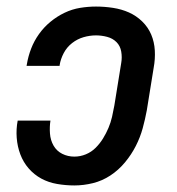

<svg xmlns="http://www.w3.org/2000/svg" viewBox="-20 -558 540 586"><path d="M207 8Q181 8 154.5 3.5Q128 -1 106 -13Q84 -25 67.5 -44Q51 -63 42 -87Q33 -111 31 -137.5Q29 -164 34 -190H134Q131 -171 132.5 -150.5Q134 -130 143.5 -113.5Q153 -97 170 -88.5Q187 -80 207 -80Q225 -80 242 -87Q259 -94 272 -107Q285 -120 294.5 -135.5Q304 -151 311 -167.5Q318 -184 322 -201.5Q326 -219 329 -236L350 -366Q353 -383 350 -400.5Q347 -418 335.5 -429.5Q324 -441 307 -445.5Q290 -450 273 -450Q254 -450 235 -444.5Q216 -439 200 -426.5Q184 -414 174.5 -396Q165 -378 162 -359Q162 -359 162 -358Q162 -357 162 -357H61Q61 -358 61.5 -359Q62 -360 62 -362Q66 -386 75 -409.5Q84 -433 99 -454Q114 -475 134 -491.5Q154 -508 177 -519Q200 -530 224.5 -534Q249 -538 273 -538Q299 -538 325 -534Q351 -530 373.5 -520Q396 -510 414 -492.5Q432 -475 441.5 -452.5Q451 -430 452.5 -404Q454 -378 449 -351L428 -221Q423 -194 415.5 -166.5Q408 -139 394.5 -112.5Q381 -86 361.5 -62.5Q342 -39 317 -22.5Q292 -6 263.5 1Q235 8 207 8Z"/></svg>

Font: Iosevka Curly Semibold Oblique
Style: Regular
Weight: 600
Italic angle: -9°
Monospace: yes
Designer: Belleve Invis
Foundry: Belleve Invis
Version: Version 11.1.0; ttfautohint (v1.8.3)